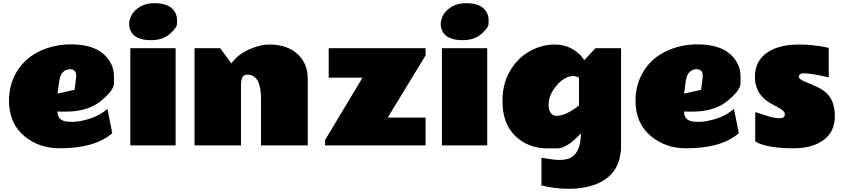

<svg xmlns="http://www.w3.org/2000/svg" viewBox="-20 -908 5274 1199"><path d="M390.1 -210.9Q390.1 -210.9 363.3 -210.9Q350.6 -210.9 338.9 -211.9Q338.9 -153.8 400.9 -148.4Q418 -147 434.1 -147Q475.6 -147 538.3 -166Q601.1 -185.1 650.9 -228L681.2 -76.2Q572.3 18.1 352.1 18.1Q225.6 18.1 134.8 -55.7Q36.1 -136.2 36.1 -278.8Q36.1 -386.2 91.8 -471.7Q143.6 -549.8 231.9 -590.3Q320.3 -630.9 422.9 -630.9Q555.7 -630.9 623.8 -572.8Q691.9 -514.6 691.9 -429.7Q691.9 -429.7 691.7 -386.7Q691.4 -343.8 609.9 -277.3Q528.3 -210.9 390.1 -210.9ZM456.1 -433.1Q456.1 -476.1 416 -476.1Q370.1 -471.7 356.4 -428.7Q349.6 -408.2 346.9 -381.1Q344.2 -354 338.9 -323.2L445.8 -347.2L455.1 -421.9Z M944.8 -888.2Q1016.1 -888.2 1050.8 -858.2Q1085.4 -828.1 1085.4 -782.2Q1085.4 -782.2 1085.2 -758.8Q1085 -735.4 1040.8 -696.3Q996.6 -657.2 922.9 -657.2Q819.3 -657.2 793.9 -719.7Q786.6 -737.3 786.6 -758.8Q786.6 -780.3 796.9 -803.7Q807.1 -827.1 827.6 -845.7Q873 -888.2 944.8 -888.2ZM1076.7 0H793.9V-606.9H1076.7Z M1523.9 -441.9Q1484.9 -441.9 1484.9 -378.9V0H1194.8V-606.9H1355L1424.8 -512.2Q1463.9 -566.4 1533 -598.1Q1602.1 -629.9 1662.1 -629.9Q1772.5 -629.9 1837.2 -571.3Q1901.9 -512.7 1901.9 -414.1V0H1609.9V-293Q1609.9 -441.9 1523.9 -441.9Z M2243.7 -422.9H2032.7V-606.9H2637.7V-562L2401.4 -173.8H2637.7V0H2009.8V-33.2Z M2890.6 -888.2Q2961.9 -888.2 2996.6 -858.2Q3031.2 -828.1 3031.2 -782.2Q3031.2 -782.2 3031 -758.8Q3030.8 -735.4 2986.6 -696.3Q2942.4 -657.2 2868.7 -657.2Q2765.1 -657.2 2739.7 -719.7Q2732.4 -737.3 2732.4 -758.8Q2732.4 -780.3 2742.7 -803.7Q2752.9 -827.1 2773.4 -845.7Q2818.8 -888.2 2890.6 -888.2ZM3022.5 0H2739.7V-606.9H3022.5Z M3361.3 250V77.1Q3386.2 80.1 3415.8 85.4Q3445.3 90.8 3473.1 90.8Q3501 90.8 3524.7 84.5Q3548.3 78.1 3566.9 59.6Q3606.9 19.5 3607.4 -75.2Q3522 18.1 3461.2 18.3Q3400.4 18.6 3399.9 18.6Q3278.8 18.6 3198.2 -58.6Q3117.7 -135.7 3117.7 -278.8Q3117.7 -381.3 3162.6 -461.2Q3207.5 -541 3283.4 -585.4Q3359.4 -629.9 3445.1 -629.9Q3530.8 -629.9 3593.3 -573.7Q3613.8 -555.7 3628.4 -532.2L3698.7 -606.9H3858.4V0Q3858.4 0.5 3858.4 1Q3858.4 188 3689 247.1Q3620.6 271 3532.5 271Q3444.3 271 3361.3 250ZM3595.7 -422.9Q3578.1 -433.1 3558.8 -433.1Q3539.6 -433.1 3521.5 -425.3Q3484.4 -409.2 3455.1 -373Q3405.8 -315.9 3405.8 -252Q3405.8 -209 3431.2 -191.4Q3441.9 -184.6 3458 -184.6Q3474.6 -184.6 3497.6 -191.9Q3540.5 -206.1 3595.7 -249Z M4302.7 -210.9Q4302.7 -210.9 4275.9 -210.9Q4263.2 -210.9 4251.5 -211.9Q4251.5 -153.8 4313.5 -148.4Q4330.6 -147 4346.7 -147Q4388.2 -147 4450.9 -166Q4513.7 -185.1 4563.5 -228L4593.8 -76.2Q4484.9 18.1 4264.6 18.1Q4138.2 18.1 4047.4 -55.7Q3948.7 -136.2 3948.7 -278.8Q3948.7 -386.2 4004.4 -471.7Q4056.2 -549.8 4144.5 -590.3Q4232.9 -630.9 4335.4 -630.9Q4468.3 -630.9 4536.4 -572.8Q4604.5 -514.6 4604.5 -429.7Q4604.5 -429.7 4604.2 -386.7Q4604 -343.8 4522.5 -277.3Q4440.9 -210.9 4302.7 -210.9ZM4368.7 -433.1Q4368.7 -476.1 4328.6 -476.1Q4282.7 -471.7 4269 -428.7Q4262.2 -408.2 4259.5 -381.1Q4256.8 -354 4251.5 -323.2L4358.4 -347.2L4367.7 -421.9Z M5155.3 -424.8Q5046.9 -450.2 4997.6 -450.2Q4983.4 -450.2 4975.8 -443.8Q4968.3 -437.5 4968.3 -429.7Q4968.3 -413.6 5008.5 -397.2Q5048.8 -380.9 5082.5 -365.2Q5116.2 -349.6 5140.6 -327.1Q5193.4 -278.3 5193.4 -181.9Q5193.4 -85.4 5123.5 -33.7Q5053.7 18.1 4934.6 18.1Q4815.4 18.1 4744.1 -3.9Q4712.9 -13.2 4696.3 -25.9V-207Q4703.1 -206.5 4720.2 -200.7Q4737.3 -194.8 4776.9 -182.4Q4816.4 -169.9 4848.9 -169.9Q4881.3 -169.9 4881.3 -193.8Q4881.3 -212.4 4852.1 -230Q4838.9 -237.8 4822.3 -246.1Q4753.4 -279.8 4723.9 -324Q4694.3 -368.2 4694.3 -427.7Q4694.3 -533.7 4780.3 -585.9Q4852.5 -629.9 4969.2 -629.9Q5050.8 -629.9 5132.8 -613.8Q5150.4 -610.4 5155.3 -608.9Z"/></svg>

Font: Fz Rammetto One
Style: Regular
Weight: 400
Designer: Vernon Adams
Foundry: Vernon Adams
Version: Vit hóa bi c Thuy @ FontZin.Com